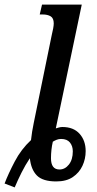

<svg xmlns="http://www.w3.org/2000/svg" viewBox="-26 -780 424 836"><path d="M-6 19Q10 -23 38 -76.5Q66 -130 109 -170Q113 -207 121 -245L199 -626Q203 -642 205.5 -656Q208 -670 208 -678Q208 -701 194.5 -709Q181 -717 160 -717H147L157 -760H330L217 -221Q224 -223 231 -225Q238 -227 246 -227Q294 -227 320.5 -197.5Q347 -168 347 -122Q347 -88 333 -58Q319 -28 291 -9Q263 10 219 10Q160 10 134.5 -16Q109 -42 104 -91Q84 -61 67.5 -28Q51 5 38 36ZM233 -42Q257 -42 274 -63.5Q291 -85 291 -121Q291 -144 278.5 -159.5Q266 -175 240 -175Q230 -175 221 -171.5Q212 -168 204 -163Q200 -146 198 -127.5Q196 -109 196 -91Q196 -42 233 -42Z"/></svg>

Font: Noto Serif ExtraCondensed Medium
Style: Italic
Weight: 500
Width: 2
Italic angle: -12°
Designer: Monotype Design Team
Foundry: Monotype Imaging Inc.
Version: Version 2.013; ttfautohint (v1.8.4.7-5d5b)